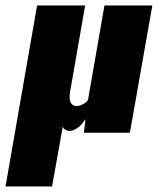

<svg xmlns="http://www.w3.org/2000/svg" viewBox="-34 -466 583 689"><path d="M-14.2 203.1H152.8L191.4 -12.2C193.8 -0.5 207.5 3.9 215.8 3.9C231 3.9 255.9 -9.8 271 -37.1H272.5L267.1 10.3H432.1L512.7 -446.3H340.8L281.7 -106.9C272.5 -93.8 252.4 -85.4 240.7 -85.4C225.1 -85.4 210.9 -97.7 217.3 -135.3L271.5 -446.3H99.1Z"/></svg>

Font: Roboto Flex Super Cond Black
Style: Italic
Weight: 900
Width: 3
Italic angle: -10°
Designer: Berlow after Robertson
Foundry: Google
Version: Version 3.200;Glyphs 3.3 (3311)